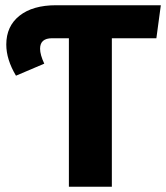

<svg xmlns="http://www.w3.org/2000/svg" viewBox="-20 -713 635 733"><path d="M594 -693 577 -567H407V0H243V-567H179Q133 -567 133 -527Q133 -504 149 -470L41 -424Q4 -486 4 -543Q4 -613 54.5 -653Q105 -693 194 -693Z"/></svg>

Font: Fira Sans
Style: Bold
Weight: 700
Designer: bBox Type GmbH & Carrois Corporate GbR & Edenspiekermann AG
Foundry: bBox Type GmbH & Carrois Corporate GbR & Edenspiekermann AG
Version: Version 4.301;PS 004.301;hotconv 1.0.88;makeotf.lib2.5.64775